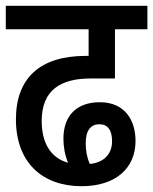

<svg xmlns="http://www.w3.org/2000/svg" viewBox="-20 -642 529 663"><path d="M262 1C379 1 448 -61 448 -155C448 -227 411 -289 325 -289C243 -289 199 -241 199 -163C199 -135 204 -107 215 -80C157 -96 124 -146 124 -224C124 -330 188 -371 293 -371H377V-541H489V-622H0V-541H286V-449H276C118 -449 35 -372 35 -230C35 -79 128 1 262 1ZM276 -148C276 -192 294 -213 323 -213C352 -213 367 -193 367 -154C367 -109 337 -80 290 -76C280 -99 276 -122 276 -148Z"/></svg>

Font: Noto Sans Devanagari Condensed Medium
Style: Regular
Weight: 500
Width: 3
Designer: Jelle Bosma - Monotype Design Team
Foundry: Monotype Imaging Inc.
Version: Version 2.004